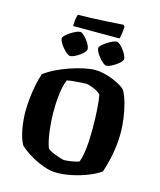

<svg xmlns="http://www.w3.org/2000/svg" viewBox="-148 -1161 1055 1265"><g transform="rotate(15 379.5 -528.0)"><path d="M361 0Q318 0 275 -15Q232 -30 195.5 -50.5Q159 -71 134 -90Q109 -109 102 -117Q80 -157 69 -217.5Q58 -278 58 -337Q58 -386 63.5 -434Q69 -482 78 -525Q87 -568 98 -601Q130 -626 174 -647.5Q218 -669 266 -685.5Q314 -702 358 -711Q402 -720 433 -720Q462 -720 494 -712.5Q526 -705 556.5 -692.5Q587 -680 610 -666Q633 -652 643 -639Q661 -606 674 -558.5Q687 -511 694 -459.5Q701 -408 701 -362Q701 -316 695.5 -270.5Q690 -225 679.5 -180Q669 -135 654 -88Q623 -65 572.5 -44.5Q522 -24 466 -12Q410 0 361 0ZM385 -93Q392 -93 411.5 -95Q431 -97 453 -101.5Q475 -106 488 -111Q499 -139 505 -177.5Q511 -216 513 -260Q515 -304 515 -346Q515 -412 511 -473Q507 -534 500 -570Q492 -580 477.5 -588.5Q463 -597 447 -603.5Q431 -610 417.5 -613.5Q404 -617 397 -617Q386 -617 362 -615.5Q338 -614 312 -611.5Q286 -609 268 -605Q258 -582 251 -549.5Q244 -517 240.5 -476Q237 -435 237 -388Q237 -321 245.5 -253Q254 -185 270 -143Q275 -135 291.5 -126.5Q308 -118 328 -110.5Q348 -103 364.5 -98Q381 -93 385 -93ZM494 -766Q485 -766 471.5 -777Q458 -788 444.5 -804Q431 -820 422 -836.5Q413 -853 413 -864Q413 -873 425.5 -885Q438 -897 456 -909Q474 -921 492 -929Q510 -937 521 -937Q530 -937 543 -926Q556 -915 568.5 -898.5Q581 -882 589 -865.5Q597 -849 597 -839Q597 -830 585.5 -817.5Q574 -805 557 -793.5Q540 -782 523 -774Q506 -766 494 -766ZM247 -766Q238 -766 224 -777Q210 -788 196 -804.5Q182 -821 173 -837.5Q164 -854 164 -864Q164 -873 176.5 -885Q189 -897 207 -909Q225 -921 243 -929Q261 -937 272 -937Q281 -937 294 -926Q307 -915 319.5 -899Q332 -883 340 -866.5Q348 -850 348 -839Q348 -830 337 -817.5Q326 -805 309.5 -793.5Q293 -782 276 -774Q259 -766 247 -766ZM216 -962Q216 -997 220 -1017Q224 -1037 228 -1042Q261 -1042 305.5 -1043.5Q350 -1045 396 -1047.5Q442 -1050 479 -1052.5Q516 -1055 533 -1056L544 -1047Q543 -1017 539 -993.5Q535 -970 532 -962Z"/></g></svg>

Font: Texturina 12pt Black
Style: Regular
Weight: 900
Designer: Guillermo Torres Carreño
Foundry: Omnibus-Type
Version: Version 1.002